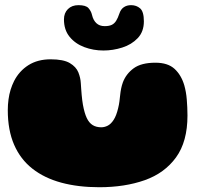

<svg xmlns="http://www.w3.org/2000/svg" viewBox="-20 -706 810 764"><path d="M375 39Q291 39 223.8 20.8Q156.5 2.5 109 -34.8Q61.5 -72 36.2 -130Q11 -188 11 -267.5Q11 -289.5 13.8 -310Q16.5 -330.5 22.2 -349Q28 -367.5 36 -383.5Q56.5 -423.5 93.2 -446.8Q130 -470 181.5 -470Q232.5 -470 257.8 -455Q283 -440 291.8 -418Q300.5 -396 301.5 -375.5Q302.5 -362.5 303.2 -350.8Q304 -339 305 -328.2Q306 -317.5 307.2 -307.8Q308.5 -298 310 -289Q316 -256 325.2 -236.5Q334.5 -217 348.8 -208.2Q363 -199.5 383 -199.5Q396 -199.5 408.8 -206Q421.5 -212.5 432.2 -229Q443 -245.5 450 -275Q453.5 -289 455.2 -302.2Q457 -315.5 458.2 -328.2Q459.5 -341 462 -353.5Q464.5 -366 469 -378.5Q482 -412.5 512.2 -434.5Q542.5 -456.5 598.5 -456.5Q648 -456.5 674.8 -431.8Q701.5 -407 713.5 -366Q717 -353.5 719.5 -339.5Q722 -325.5 723.2 -310.2Q724.5 -295 725.2 -279Q726 -263 726 -246.5Q726 -142.5 680.5 -79.8Q635 -17 555.8 11Q476.5 39 375 39ZM391.5 -505Q351.5 -505 315.5 -518.5Q279.5 -532 257 -559.5Q234.5 -587 234.5 -629Q234.5 -654 250.2 -669.8Q266 -685.5 292 -685.5Q321.5 -685.5 332 -673.8Q342.5 -662 346 -647Q351 -625.5 363.5 -613.8Q376 -602 396.5 -602Q414 -602 424.5 -607Q435 -612 442 -623Q449 -634 455 -652Q460.5 -669 472.5 -677.2Q484.5 -685.5 501.5 -685.5Q523 -685.5 537.8 -672.5Q552.5 -659.5 552.5 -621Q552.5 -580 528 -554.2Q503.5 -528.5 466.5 -516.8Q429.5 -505 391.5 -505Z"/></svg>

Font: Gluten Black
Style: Regular
Weight: 900
Designer: Tyler Finck
Foundry: Etcetera Type Company
Version: Version 1.300